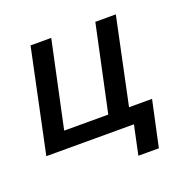

<svg xmlns="http://www.w3.org/2000/svg" viewBox="-121 -657 944 933"><g transform="rotate(-20 350.5 -190.5)"><path d="M440 151 472 0H19L131 -532H238L143 -87H371L466 -532H572L478 -86H597L546 151Z"/></g></svg>

Font: Geist Medium
Style: Italic
Weight: 500
Italic angle: -12°
Designer: Basement.studio, Andrés Briganti, Mateo Zaragoza
Foundry: Basement.studio, Vercel, Andrés Briganti, Guido Ferreyra, Mateo Zaragoza
Version: Version 1.500; ttfautohint (v1.8.4.7-5d5b)